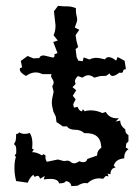

<svg xmlns="http://www.w3.org/2000/svg" viewBox="-20 -631 484 662"><path d="M35.6 -6.8Q29.8 -29.8 29.8 -51.3Q29.8 -75.2 34.7 -89.4L30.8 -96.7L35.6 -100.6L36.1 -112.3Q36.1 -130.9 29.3 -131.8V-137.7Q35.6 -141.1 35.6 -165.5V-168.9Q42.5 -168.9 46.4 -174.8Q54.7 -169.4 64.5 -169.4Q75.7 -169.4 82 -172.9Q91.8 -160.2 91.8 -135.3L90.8 -118.2L96.7 -116.2L90.8 -106.4Q107.4 -106.4 124.5 -95.2L129.9 -99.6L137.2 -94.7Q136.7 -92.3 136.7 -89.8Q136.7 -80.1 141.6 -73.2L179.7 -81.1L200.2 -75.7L211.9 -77.1Q218.8 -77.1 223.9 -72.5Q229 -67.9 235.8 -67.9Q243.2 -67.9 253.4 -75.2Q259.8 -71.8 267.6 -71.8Q278.3 -71.8 281.2 -83L314.9 -94.7V-97.2Q314.9 -111.8 329.6 -122.1L327.1 -138.7Q319.3 -171.9 276.4 -171.9H270.5Q258.8 -183.6 238.8 -183.6Q218.8 -183.6 210.9 -195.3H196.3Q185.5 -203.6 174.8 -210L172.4 -229L164.1 -246.1Q158.7 -266.1 158.7 -277.3Q158.7 -289.1 165 -314.9L160.2 -333.5Q165 -340.8 165 -347.2Q165 -351.6 162.1 -356Q155.8 -365.7 155.8 -369.1L157.7 -375.5H126Q114.3 -381.3 103 -381.3Q86.4 -381.3 69.8 -369.1Q48.3 -380.4 48.3 -392.1L48.8 -396L56.2 -398.9L51.8 -420.9L75.2 -438L95.2 -429.7L115.7 -430.7Q117.7 -439.9 131.3 -439.9L162.1 -432.6Q168 -432.6 168 -439.5L167.5 -443.8L178.2 -448.2L163.6 -486.3L179.2 -491.2L164.6 -509.8Q171.4 -522.5 171.4 -543.9L166 -592.3L180.2 -610.8Q194.8 -608.9 215.3 -608.9Q226.1 -608.9 241.7 -603V-595.7Q241.7 -584.5 243.9 -577.1Q246.1 -569.8 246.1 -563Q246.1 -557.1 237.8 -536.1L253.4 -528.3L240.7 -509.8L243.7 -489.7L249.5 -468.8L240.7 -461.9L244.1 -434.6L250 -421.9L265.1 -419.9L268.6 -433.1L288.6 -425.8Q299.3 -431.6 313 -431.6Q321.3 -431.6 341.8 -426.3Q346.7 -434.1 355 -434.1Q365.2 -434.1 380.4 -421.9L385.7 -434.6L409.7 -421.4L414.1 -392.6Q404.3 -391.6 404.3 -385.3Q404.3 -379.9 397 -379.9Q394.5 -379.9 391.1 -380.4Q377 -369.1 368.2 -369.1Q360.8 -369.1 357.9 -377.9L346.2 -369.6Q335.9 -368.7 325.2 -368.7L305.2 -363.3Q293.9 -371.6 284.7 -371.6Q275.4 -371.6 264.2 -363.3L248.5 -368.7Q238.3 -358.9 238.3 -350.1L240.7 -341.3L230 -330.6L242.7 -319.8L231 -300.8L240.7 -288.6L232.4 -271.5L234.9 -259.8L247.1 -262.7Q253.9 -247.1 262.7 -247.1L265.6 -254.4L272.5 -247.1Q278.8 -250.5 292 -250.5Q314 -250.5 332.5 -241.2L344.7 -245.1Q356.9 -223.1 383.8 -223.1L390.1 -223.6L378.9 -211.9L394.5 -215.3Q394.5 -197.8 412.1 -184.6V-182.1Q412.1 -171.4 422.9 -165V-143.6L415.5 -136.2L413.6 -122.1L423.3 -116.7Q408.2 -107.4 408.2 -86.4V-85Q378.4 -82.5 372.1 -59.6L378.9 -53.7Q361.3 -51.3 360.8 -30.3L351.1 -32.2L354 -22.9L344.7 -24.4L335.9 -14.6L322.3 -16.1Q299.8 -16.1 281.2 1L273.9 0Q262.2 0 247.6 9.3L226.1 10.7Q223.6 -4.4 207 -6.8Q204.1 1 187.5 1H183.6Q180.2 -14.2 153.3 -14.2Q143.6 -14.2 130.9 -12.2L134.3 -24.4L118.2 -14.6Q115.2 -24.9 109.4 -24.9Q105 -24.9 100.1 -20.5L94.7 -28.3Q82.5 -19 75.7 -1Z"/></svg>

Font: Truetypewriter PolyglOTT
Style: Regular
Weight: 400
Designer: Sergey Beatoff a.k.a. Sam_T
Version: Version 3.76